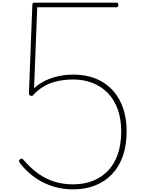

<svg xmlns="http://www.w3.org/2000/svg" viewBox="-20 -1415 1096 1454"><path d="M531 19Q480 19 428 8.5Q376 -2 324.5 -25Q273 -48 224.5 -85.5Q176 -123 132 -178Q125 -188 124 -194.5Q123 -201 131 -208Q139 -215 144.5 -214.5Q150 -214 157 -206Q214 -139 274 -97.5Q334 -56 398 -37.5Q462 -19 532 -19Q617 -19 684.5 -46Q752 -73 800 -124.5Q848 -176 873 -250.5Q898 -325 898 -421Q898 -513 872 -586Q846 -659 797.5 -709.5Q749 -760 682 -786.5Q615 -813 534 -813Q474 -813 419 -801.5Q364 -790 316.5 -763.5Q269 -737 228 -692Q225 -688 218 -688.5Q211 -689 205 -693.5Q199 -698 199 -706L225 -1380Q225 -1388 230 -1391.5Q235 -1395 245 -1395H864Q869 -1395 872.5 -1391.5Q876 -1388 876 -1378Q876 -1369 872.5 -1364.5Q869 -1360 864 -1360H262L238 -747Q275 -781 322.5 -804Q370 -827 424.5 -838.5Q479 -850 534 -850Q661 -850 751.5 -797Q842 -744 890.5 -647.5Q939 -551 939 -421Q939 -315 910.5 -233.5Q882 -152 828 -95.5Q774 -39 699.5 -10Q625 19 531 19Z"/></svg>

Font: Playwrite BE WAL Thin
Style: Regular
Weight: 250
Version: Version 1.002